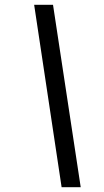

<svg xmlns="http://www.w3.org/2000/svg" viewBox="-20 -754 434 804"><path d="M238 30 123 -734H202L318 30Z"/></svg>

Font: CBA Beacon Sans
Style: Italic
Weight: 400
Italic angle: -13°
Designer: Wei Huang
Foundry: Wei Huang
Version: Version 1.002